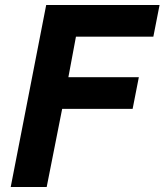

<svg xmlns="http://www.w3.org/2000/svg" viewBox="-20 -749 659 769"><path d="M165 -729H619.1L594.2 -602.1H284.2L253.9 -439.9H536.1L511.2 -313H229L167 0H22.9Z"/></svg>

Font: Hack
Style: Bold Italic
Weight: 700
Italic angle: -11°
Monospace: yes
Designer: Christopher Simpkins
Foundry: Christopher Simpkins
Version: Version 2.017; ttfautohint (v1.4.1) -l 4 -r 80 -G 350 -x 0 -